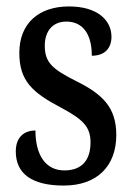

<svg xmlns="http://www.w3.org/2000/svg" viewBox="-20 -566 410 596"><path d="M178 10C282 10 341 -51 341 -147C341 -233 298 -274 215 -315C144 -351 119 -371 119 -424C119 -469 143 -499 186 -499C235 -499 265 -463 265 -393C305 -393 326 -416 326 -452C326 -502 284 -546 194 -546C102 -546 40 -495 40 -402C40 -316 79 -279 171 -231C238 -195 261 -172 261 -124C261 -70 235 -37 180 -37C120 -37 90 -87 90 -161C58 -161 29 -143 29 -96C29 -26 80 10 178 10Z"/></svg>

Font: Noto Serif Devanagari ExtraCondensed Medium
Style: Regular
Weight: 500
Width: 2
Designer: Universal Thirst, Indian Type Foundry and the Monotype Design Team
Foundry: Monotype Imaging Inc.
Version: Version 2.004